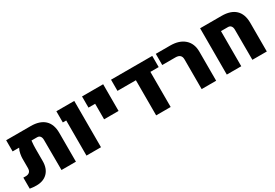

<svg xmlns="http://www.w3.org/2000/svg" viewBox="30 -1351 3034 2122"><g transform="rotate(-30 1546.5 -290.5)"><path d="M360.4 -590.8Q475.6 -590.8 536.1 -534.2Q596.7 -477.5 596.7 -368.2V0H412.6L411.1 -384.8Q411.1 -415 397.9 -431.6Q384.8 -448.2 360.8 -448.2H288.1Q284.7 -420.4 283.4 -392.8Q282.2 -365.2 282.2 -344.7V-189.9Q282.2 -95.7 230.5 -42.7Q178.7 10.3 88.4 10.3Q64.9 10.3 45.9 8.3Q26.9 6.3 5.4 2.9V-138.2Q12.7 -138.2 20.5 -137.9Q28.3 -137.7 36.6 -137.7Q66.9 -137.7 84.5 -154.1Q102.1 -170.4 102.1 -204.6V-327.1Q102.1 -349.6 108.4 -384.8Q114.7 -419.9 130.4 -448.2H47.4V-590.8Z M731.4 0V-448.2H688V-590.8H916.5V0Z M1100.6 -250V-448.2H1015.6V-590.8H1285.2V-250Z M1385.7 -590.8H1911.6V-448.2H1805.7V0H1620.6V-448.2H1385.7Z M2201.2 0V-379.4Q2201.2 -414.1 2182.1 -431.2Q2163.1 -448.2 2125 -448.2H1957V-590.8H2140.6Q2255.9 -590.8 2321 -532.7Q2386.2 -474.6 2386.2 -371.1V0Z M2522 0 2522.5 -590.8H2796.4Q2911.6 -590.8 2971.9 -534.2Q3032.2 -477.5 3032.7 -368.2V0H2848.6L2847.7 -384.8Q2847.7 -415 2834 -431.6Q2820.3 -448.2 2796.4 -448.2H2706.5V0Z"/></g></svg>

Font: Heebo Black
Style: Regular
Weight: 900
Designer: Oded Ezer
Foundry: Ezer Type House
Version: Version 3.100